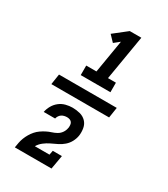

<svg xmlns="http://www.w3.org/2000/svg" viewBox="-242 -959 1084 1238"><g transform="rotate(30 300.0 -340.0)"><path d="M214 -446V-517H290L331 -762L290 -729L248 -773L346 -850H432L376 -517H435V-446ZM352 170H79Q82 151 85.5 132.5Q89 114 96 96Q103 78 113 61Q123 44 136 29Q149 14 165.5 2.5Q182 -9 199.5 -18Q217 -27 236 -33Q255 -39 272 -48.5Q289 -58 300.5 -74.5Q312 -91 315 -110Q315 -111 315.5 -112Q316 -113 316 -114Q317 -124 316 -134.5Q315 -145 309.5 -152.5Q304 -160 294.5 -163.5Q285 -167 274 -167Q264 -167 253.5 -164.5Q243 -162 234 -156Q225 -150 219 -140.5Q213 -131 211 -121H126Q131 -146 144 -169Q157 -192 178 -208.5Q199 -225 224.5 -231.5Q250 -238 274 -238Q303 -238 330 -231Q357 -224 375.5 -205Q394 -186 399 -158Q404 -130 400 -102Q396 -78 384 -55.5Q372 -33 352.5 -16Q333 1 310 12Q287 23 264 34Q241 45 220.5 61Q200 77 187 99H296L302 67H370ZM79 -301 91 -379H521L509 -301Z"/></g></svg>

Font: Iosevka Curly Slab XBdExObl
Style: Regular
Weight: 800
Width: 7
Italic angle: -9°
Monospace: yes
Designer: Belleve Invis
Foundry: Belleve Invis
Version: Version 11.1.0; ttfautohint (v1.8.3)